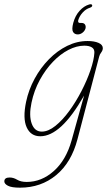

<svg xmlns="http://www.w3.org/2000/svg" viewBox="-103 -622 495 887"><path d="M255 21Q227 128.5 156.8 186.8Q86.5 245 -10.5 245Q-49.5 245 -66.2 236.2Q-83 227.5 -83 216Q-83 198 -58.5 198Q-41 198 -24 208.2Q-7 218.5 20.5 218.5Q89 218.5 145.5 168.2Q202 118 227.5 27.5L285.5 -180.5Q231 -85 180.8 -38.8Q130.5 7.5 83 7.5Q39 7.5 20.2 -33.8Q1.5 -75 17.5 -151.5Q29.5 -208 57 -258.5Q84.5 -309 123 -348.2Q161.5 -387.5 207.2 -410Q253 -432.5 301.5 -432.5Q332.5 -432.5 352 -424Q371.5 -415.5 372 -400Q372 -389.5 364.8 -380Q357.5 -370.5 355 -360ZM42.5 -147.5Q30 -88 43.5 -51Q57 -14 90 -14Q120 -14 153 -40.5Q186 -67 217 -109.5Q248 -152 273.5 -201.5Q299 -251 315 -297.8Q331 -344.5 333 -378Q334 -395.5 321.2 -403.2Q308.5 -411 286.5 -411Q251 -411 213.2 -391.5Q175.5 -372 141.2 -336.2Q107 -300.5 80.8 -252.5Q54.5 -204.5 42.5 -147.5ZM273.5 -516Q285 -516 289.8 -508.5Q294.5 -501 292 -490.5Q288.5 -479 278.2 -471Q268 -463 256 -463Q241.5 -463 234.5 -474.5Q227.5 -486 235.5 -516.5Q244.5 -550 264.8 -572.2Q285 -594.5 309.5 -601.5Q321.5 -604.5 323 -597.5Q324 -590.5 313 -586.5Q293.5 -580.5 278.8 -564Q264 -547.5 258.5 -529Q255.5 -516 266.5 -516Z"/></svg>

Font: Fraunces 144pt S100 Thin
Style: Italic
Weight: 100
Italic angle: -16°
Version: Version 1.000; ttfautohint (v1.8.3)